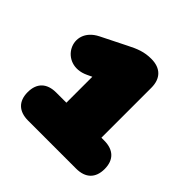

<svg xmlns="http://www.w3.org/2000/svg" viewBox="-124 -810 628 628"><g transform="rotate(45 190.0 -496.0)"><path d="M90 -282H312C355 -282 379 -305 379 -347C379 -389 355 -412 312 -412H299V-643C299 -686 275 -710 232 -710C200 -710 177 -701 146 -685L60 -642C-30 -597 31 -482 120 -524L137 -532V-412H90C47 -412 23 -389 23 -347C23 -305 47 -282 90 -282Z"/></g></svg>

Font: SN Pro Black
Style: Regular
Weight: 900
Designer: Tobias Whetton
Foundry: Supernotes
Version: Version 1.001;Glyphs 3.2 (3249)